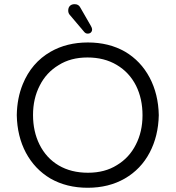

<svg xmlns="http://www.w3.org/2000/svg" viewBox="-20 -887 833 911"><path d="M167.5 -201.2Q136.7 -263.2 136.7 -341.3Q136.7 -419.4 168.5 -481Q199.7 -543 258.3 -578.1Q315.4 -614.3 395 -614.3Q474.6 -614.3 533.7 -579.1Q593.3 -543.9 625.5 -480.5Q656.2 -418.5 656.2 -340.3Q656.2 -262.2 624.5 -200.7Q593.3 -138.7 534.7 -103.5Q477.5 -67.4 397.5 -67.4Q317.4 -67.4 258.5 -102.1Q199.7 -136.7 167.5 -201.2ZM220.2 -641.6Q129.4 -589.4 87.9 -487.3Q61 -421.4 59.6 -340.8Q61.5 -240.2 103 -162.1Q145 -84 219.2 -40Q295.9 3.9 396 3.9Q496.1 3.9 572.3 -40Q648.4 -84 689.9 -162.6Q731.4 -241.2 733.4 -340.8Q731.4 -440.4 689.9 -519Q647.9 -597.7 573.7 -641.6Q497.1 -685.5 397 -685.5Q296.9 -685.5 220.2 -641.6ZM379.4 -735.8Q386.2 -727.5 396 -727.5Q409.2 -727.5 414.6 -737.3Q417 -741.7 417 -747.8Q417 -753.9 411.1 -764.2L360.8 -851.6Q353 -867.2 334 -867.2Q319.8 -867.2 311.8 -859.1Q303.7 -851.1 303.7 -836.9Q303.7 -824.2 311.5 -815.9Z"/></svg>

Font: YuPearl-Light
Style: Light
Weight: 300
Designer: Max Yao
Foundry: Max-Everyday
Version: Version 1.011; ttfautohint (v1.8.3)